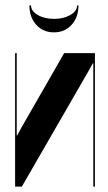

<svg xmlns="http://www.w3.org/2000/svg" viewBox="-20 -692 402 712"><path d="M218 -495 59 -218 44 -190H42V-220V-495H36V0H61L308 -428L324 -457H326V-427V0H332V-495ZM266 -672H271Q271 -628 245.5 -600Q220 -572 180 -572Q140 -572 114.5 -600Q89 -628 89 -672H95Q95 -651 120 -636.5Q145 -622 181 -622Q216 -622 241 -636.5Q266 -651 266 -672Z"/></svg>

Font: Moniqa Black
Style: Regular
Weight: 900
Designer: Rajesh Rajput
Foundry: Rajesh Rajput
Version: Version 1.000